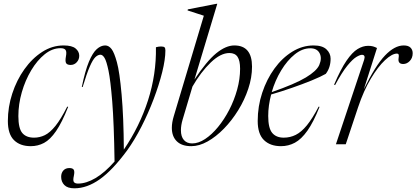

<svg xmlns="http://www.w3.org/2000/svg" viewBox="-20 -762 2200 1014"><path d="M299.5 -507.5Q256 -507.5 216.2 -475.5Q176.5 -443.5 145 -391Q113.5 -338.5 95.2 -275Q77 -211.5 77 -149Q77 -84 97.8 -59.5Q118.5 -35 160 -35Q189.5 -35 216.8 -48.2Q244 -61.5 272.8 -97Q301.5 -132.5 335 -199L340 -197.5Q307 -114.5 276 -69.5Q245 -24.5 212.5 -7.2Q180 10 142.5 10Q86 10 53.8 -22Q21.5 -54 21.5 -123Q21.5 -197 44.8 -268Q68 -339 109 -396.5Q150 -454 203 -488Q256 -522 316 -522Q360 -522 379.2 -506Q398.5 -490 398.5 -467.5Q398.5 -447.5 385.2 -433.2Q372 -419 353 -419Q335 -419 329.2 -428.5Q323.5 -438 328 -463Q333 -488 326.5 -497.8Q320 -507.5 299.5 -507.5Z M416.5 -302.5H412Q429.5 -388 449.5 -435.8Q469.5 -483.5 491.2 -502.8Q513 -522 535.5 -522Q554.5 -522 569 -503.2Q583.5 -484.5 597.5 -433Q611.5 -383 622.2 -263.2Q633 -143.5 634 28Q717.5 -94.5 761.8 -232.5Q806 -370.5 803.5 -512.5Q817 -516.5 830.5 -516.5Q844 -516.5 848.8 -512.2Q853.5 -508 853.5 -495.5Q853.5 -449 836.8 -381.5Q820 -314 791.5 -238.8Q763 -163.5 726.8 -92.8Q690.5 -22 652 31.5Q574.5 137 507 184.8Q439.5 232.5 373 232.5Q336.5 232.5 319.8 215.2Q303 198 303 171.5Q303 151.5 314.5 138.5Q326 125.5 346.5 125.5Q364 125.5 369.5 134.5Q375 143.5 370 167Q364.5 191 370.2 199.2Q376 207.5 392 207.5Q435.5 207.5 484.5 178.5Q533.5 149.5 585 91Q582 -110.5 572.8 -225Q563.5 -339.5 553 -389Q542.5 -439 532.2 -456Q522 -473 510.5 -473Q497 -473 483.5 -460Q470 -447 454 -410.2Q438 -373.5 416.5 -302.5Z M1056.5 -679Q1042 -684 1017.2 -691.8Q992.5 -699.5 970.5 -707L972 -712.5L1123 -742H1127.5L1007 -342Q1071.5 -439.5 1122.2 -480.8Q1173 -522 1217.5 -522Q1311 -522 1311 -410Q1311 -352.5 1291.2 -293.2Q1271.5 -234 1238 -179.8Q1204.5 -125.5 1162.8 -82.8Q1121 -40 1076.5 -15Q1032 10 990 10Q940 10 913.8 -15.8Q887.5 -41.5 887.5 -87Q887.5 -115 898 -149.5ZM944.5 -130.5Q935.5 -100.5 935.5 -74Q935.5 -40.5 951.2 -22.5Q967 -4.5 995 -4.5Q1028 -4.5 1063.2 -27.8Q1098.5 -51 1131.5 -91.2Q1164.5 -131.5 1190.8 -182.2Q1217 -233 1232.5 -289Q1248 -345 1248 -399Q1248 -442 1234.5 -462Q1221 -482 1191.5 -482Q1145 -482 1093 -432Q1041 -382 996.5 -305Z M1667.5 -197.5Q1635.5 -117 1603.5 -71.8Q1571.5 -26.5 1537.2 -8.2Q1503 10 1464 10Q1407 10 1374 -22.2Q1341 -54.5 1341 -123Q1341 -200.5 1364.8 -272Q1388.5 -343.5 1429.5 -400Q1470.5 -456.5 1523.8 -489.2Q1577 -522 1636.5 -522Q1682.5 -522 1704.2 -501.2Q1726 -480.5 1726 -452Q1726 -405 1700.5 -372Q1674.5 -357 1626.2 -337.2Q1578 -317.5 1521 -297.8Q1464 -278 1412 -263Q1396.5 -204.5 1396.5 -149.5Q1396.5 -85.5 1417.5 -60.2Q1438.5 -35 1478.5 -35Q1512.5 -35 1542 -49.8Q1571.5 -64.5 1600.8 -100.2Q1630 -136 1663 -199ZM1619 -507Q1576.5 -507 1536.8 -475Q1497 -443 1465 -390.2Q1433 -337.5 1415 -275.5Q1538.5 -318.5 1595.2 -352.8Q1652 -387 1666 -418.5Q1681.5 -454.5 1668 -480.8Q1654.5 -507 1619 -507Z M1903 -446Q1911.5 -472.5 1891.5 -472.5Q1881 -472.5 1861.8 -461Q1842.5 -449.5 1814.5 -415.2Q1786.5 -381 1749.5 -312.5L1744.5 -315Q1779.5 -397 1810 -441.5Q1840.5 -486 1868.5 -503Q1896.5 -520 1924 -520Q1939.5 -520 1950 -517Q1960.5 -514 1971 -508.5L1901.5 -290.5Q1962.5 -415.5 2013.2 -468.8Q2064 -522 2112 -522Q2136.5 -522 2148 -510.5Q2159.5 -499 2159.5 -481Q2159.5 -456 2144.2 -440Q2129 -424 2109.5 -424Q2080.5 -424 2085 -454Q2087.5 -469 2085.2 -474Q2083 -479 2076.5 -479Q2050.5 -479 2013.2 -444.2Q1976 -409.5 1938.2 -346.2Q1900.5 -283 1871.5 -196.5L1806 0H1754Z"/></svg>

Font: Newsreader 72pt Light
Style: Italic
Weight: 300
Italic angle: -17°
Designer: Hugues Gentile
Foundry: Production Type
Version: Version 1.003; ttfautohint (v1.8.3)